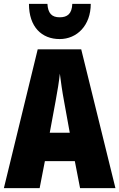

<svg xmlns="http://www.w3.org/2000/svg" viewBox="-20 -968 614 988"><path d="M447 -948H352C350 -897 327 -879 287 -879C246 -879 227 -900 224 -948H129C129 -829 195 -767 287 -767C376 -767 447 -837 447 -948ZM392 0H574L398 -714H174L0 0H184L211 -139H365ZM310 -445 339 -285H236L266 -447C276 -500 284 -551 288 -589C293 -549 300 -498 310 -445Z"/></svg>

Font: Noto Sans Arabic UI XCn Bk
Style: Regular
Weight: 900
Width: 2
Designer: Monotype Design Team, Nadine Chahine and Nizar Qandah
Foundry: Monotype Imaging Inc.
Version: Version 2.010